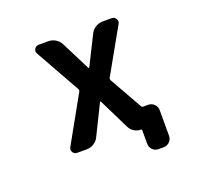

<svg xmlns="http://www.w3.org/2000/svg" viewBox="-148 -925 1296 1232"><g transform="rotate(-20 500.0 -308.5)"><path d="M731.4 137.7Q707 137.7 690.4 121.1Q673.8 104.5 673.8 80.1V-11.7Q673.8 -18.6 667 -18.6Q642.6 -18.6 622.1 -31.2Q601.6 -43.9 590.8 -65.4L487.3 -275.4Q486.3 -277.3 484.4 -277.3Q482.4 -277.3 481.4 -275.4L379.9 -69.3Q368.2 -45.9 345.7 -32.2Q323.2 -18.6 296.9 -18.6H232.4Q212.9 -18.6 203.1 -35.2Q198.2 -43 198.2 -51.8Q198.2 -60.5 203.1 -68.4L379.9 -384.8Q383.8 -391.6 379.9 -398.4L208 -705.1Q203.1 -712.9 203.1 -721.7Q203.1 -730.5 208 -738.3Q217.8 -754.9 237.3 -754.9H301.8Q328.1 -754.9 351.1 -741.2Q374 -727.5 385.7 -704.1L485.4 -506.8Q486.3 -504.9 488.3 -504.9Q490.2 -504.9 492.2 -506.8L590.8 -704.1Q602.5 -727.5 625.5 -741.2Q648.4 -754.9 674.8 -754.9H735.4Q753.9 -754.9 763.7 -738.3Q769.5 -730.5 769.5 -721.7Q769.5 -712.9 764.6 -705.1L591.8 -398.4Q588.9 -391.6 591.8 -384.8L719.7 -158.2Q723.6 -152.3 730.5 -152.3H765.6Q789.1 -152.3 806.2 -135.3Q823.2 -118.2 823.2 -94.7V80.1Q823.2 104.5 806.2 121.1Q789.1 137.7 765.6 137.7Z"/></g></svg>

Font: Rounded Mgen+ 1m bold
Style: Bold
Weight: 700
Designer: [Source Han Sans]
Ryoko NISHIZUKA  (kana & ideographs); Paul D. Hunt (Latin, Greek & Cyrillic); Wenlong ZHANG  (bopomofo
Version: Version 1.059.20150602